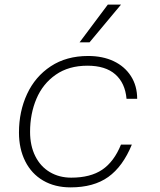

<svg xmlns="http://www.w3.org/2000/svg" viewBox="-20 -798 690 830"><path d="M62 -225Q62 -316 97 -391.5Q132 -467 199.5 -511.5Q267 -556 361 -556Q424 -556 471.5 -533.5Q519 -511 546 -469Q573 -427 573 -371H527Q521 -439 478.5 -476.5Q436 -514 358 -514Q277 -514 221 -475Q165 -436 137.5 -371Q110 -306 110 -228Q110 -168 132.5 -123Q155 -78 195.5 -54Q236 -30 288 -30Q371 -30 422 -64.5Q473 -99 503 -173H550Q511 -78 448 -33Q385 12 285 12Q217 12 166.5 -17.5Q116 -47 89 -101Q62 -155 62 -225ZM446 -778H503L367 -615H324Z"/></svg>

Font: Azeret Mono Thin
Style: Italic
Weight: 100
Italic angle: -12°
Designer: Martin Vácha
Foundry: Displaay
Version: Version 1.000; Glyphs 3.0.3, build 3074